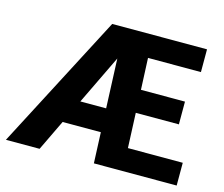

<svg xmlns="http://www.w3.org/2000/svg" viewBox="-101 -845 1140 979"><g transform="rotate(15 469.5 -355.5)"><path d="M906.7 -120.1V0H469.7L462.9 -162.6H261.2L183.1 0H5.4L376 -710.9H876.5V-590.8H597.2L604.5 -424.3H836.9V-304.2H609.4L617.2 -120.1ZM321.3 -287.1H457.5L446.8 -547.4Z"/></g></svg>

Font: Vazirmatn RD UI ExtraBold
Style: Regular
Weight: 800
Designer: Saber Rastikerdar
Foundry: Saber Rastikerdar
Version: Version 33.003